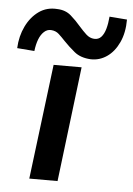

<svg xmlns="http://www.w3.org/2000/svg" viewBox="-80 -659 484 697"><g transform="rotate(5 162.0 -311.0)"><path d="M105 -419H207L156 0H53ZM237 -451Q200 -453 177.5 -471.5Q155 -490 137 -509Q125 -522 113.5 -532.5Q102 -543 85 -544Q71 -545 59.5 -534.5Q48 -524 41 -506Q34 -488 31 -463L-32 -468Q-30 -512 -12.5 -548Q5 -584 34 -604.5Q63 -625 101 -622Q131 -621 151 -603.5Q171 -586 187 -567Q201 -551 214 -539Q227 -527 243 -526Q259 -525 269 -536Q279 -547 284.5 -566.5Q290 -586 292 -611L356 -606Q356 -558 339.5 -522.5Q323 -487 296 -468.5Q269 -450 237 -451Z"/></g></svg>

Font: Josefin Sans Thin Medium
Style: Italic
Weight: 500
Italic angle: -7°
Version: Version 2.000